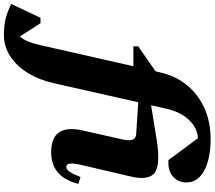

<svg xmlns="http://www.w3.org/2000/svg" viewBox="-266 -740 1068 955"><g transform="rotate(90 267.5 -263.0)"><path d="M-36 251Q-80 251 -114 243Q-148 235 -190 215L-121 69H-94L-28 172Q-1 142 15 70L120 -393H21V-417L145 -503L151 -528Q169 -605 215 -660.5Q261 -716 329 -746.5Q397 -777 481 -777Q581 -777 639.5 -745Q698 -713 698 -657Q698 -617 671 -592Q644 -567 602 -567H587L478 -714Q426 -711 386.5 -669Q347 -627 331 -556L314 -481L481 -508Q608 -529 649 -499.5Q690 -470 668 -378L610 -130Q594 -59 620 -59Q633 -59 644 -74.5Q655 -90 671 -130L705 -119Q671 16 548 16Q405 16 439 -139L483 -334Q492 -372 485.5 -389Q479 -406 456 -407L299 -417L205 0Q188 77 152.5 133.5Q117 190 69 220.5Q21 251 -36 251Z"/></g></svg>

Font: Platypi ExtraBold
Style: Italic
Weight: 800
Italic angle: -13°
Designer: David Sargent
Foundry: Bolt Cutter Type
Version: Version 1.200; ttfautohint (v1.8.4.7-5d5b)